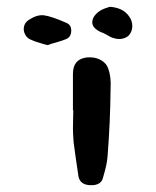

<svg xmlns="http://www.w3.org/2000/svg" viewBox="-20 -526 460 566"><path d="M331 -411Q322 -411 314 -414Q310 -415 306 -417Q302 -419 297 -422Q292 -425 287 -427.5Q282 -430 278 -431Q252 -443 252 -460Q252 -478 273 -493Q280 -498 290 -501.5Q300 -505 304 -506Q344 -503 361 -477Q370 -465 370 -449Q370 -436 363 -426Q359 -419 350 -415Q341 -411 331 -411ZM121 -393Q115 -394 99 -399Q81 -404 71 -409Q61 -413 55.5 -422Q50 -431 50 -440Q50 -458 66 -468Q89 -483 109 -481Q132 -478 177 -458Q190 -452 190 -436Q190 -416 173 -410Q163 -406 146 -401Q130 -397 121 -393ZM249 20Q215 20 211 -8Q206 -41 202.5 -66Q199 -91 197 -107Q196 -120 195.5 -130Q195 -140 195 -147L196 -201H195V-308Q195 -350 232 -356Q235 -357 245 -357Q264 -357 279 -348Q294 -339 299 -324Q308 -300 306 -265Q305 -165 297 -64Q296 -51 292.5 -35.5Q289 -20 283 0Q277 20 249 20Z"/></svg>

Font: Mansalva
Style: Regular
Weight: 400
Designer: Carolina Short
Foundry: Carolina Short
Version: Version 2.112; ttfautohint (v1.8.4.7-5d5b)